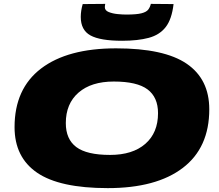

<svg xmlns="http://www.w3.org/2000/svg" viewBox="-20 -959 1129 989"><path d="M535 10Q287 10 171 -69.5Q55 -149 55 -304Q55 -502 191.5 -606Q328 -710 578 -710Q826 -710 942 -630.5Q1058 -551 1058 -396Q1058 -198 921.5 -94Q785 10 535 10ZM547 -161Q663 -161 728.5 -218Q794 -275 794 -376Q794 -458 740 -498.5Q686 -539 566 -539Q450 -539 384.5 -482Q319 -425 319 -325Q319 -242 373 -201.5Q427 -161 547 -161ZM609 -749Q496 -749 446 -776.5Q396 -804 396 -872Q396 -903 406 -938L522 -939Q521 -933 520.5 -928.5Q520 -924 520 -922Q520 -905 540 -897Q560 -889 585.5 -886.5Q611 -884 630 -884Q683 -884 708.5 -890.5Q734 -897 743.5 -909.5Q753 -922 757 -939L874 -938Q865 -860 833.5 -819.5Q802 -779 746 -764Q690 -749 609 -749Z"/></svg>

Font: Georama ExtraExtended ExtraBold
Style: Italic
Weight: 800
Width: 8
Italic angle: -9°
Designer: Jean-Baptiste Levee
Foundry: Production Type
Version: Version 1.000